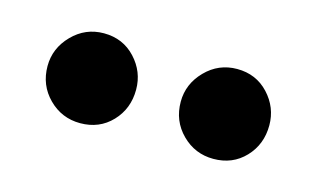

<svg xmlns="http://www.w3.org/2000/svg" viewBox="-36 -765 480 291"><g transform="rotate(15 204.0 -619.5)"><path d="M30 -620Q30 -648 50.5 -669Q71 -690 100 -690Q130 -690 149.5 -669Q169 -648 169 -620Q169 -590 149.5 -569.5Q130 -549 100 -549Q71 -549 50.5 -569.5Q30 -590 30 -620ZM239 -620Q239 -648 259.5 -669Q280 -690 309 -690Q339 -690 358.5 -669Q378 -648 378 -620Q378 -590 358.5 -569.5Q339 -549 309 -549Q280 -549 259.5 -569.5Q239 -590 239 -620Z"/></g></svg>

Font: Mukta Mahee ExtraBold
Style: Regular
Weight: 800
Designer: Shuchita Grover, Noopur Datye, Girish Dalvi, Yashodeep Gholap
Foundry: Ek Type
Version: Version 2.538;PS 1.000;hotconv 16.6.51;makeotf.lib2.5.65220;